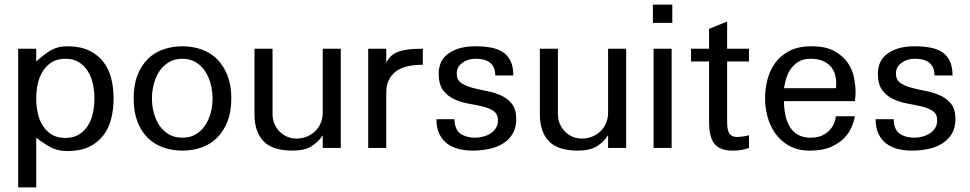

<svg xmlns="http://www.w3.org/2000/svg" viewBox="-20 -648 4249 841"><path d="M477.5 -216.8Q477.5 -168.9 466.8 -127Q456.1 -85 431.6 -53.7Q407.2 -22.5 369.1 -4.4Q331.1 13.7 275.4 13.7Q231.4 13.7 199.2 -4.4Q167 -22.5 138.7 -44.9V172.9H59.6V-434.6H138.7V-378.9Q169.9 -407.2 200.7 -426.3Q231.4 -445.3 275.4 -445.3Q331.1 -445.3 369.1 -427.2Q407.2 -409.2 431.6 -378.4Q456.1 -347.7 466.8 -306.2Q477.5 -264.6 477.5 -216.8ZM393.6 -216.8Q393.6 -250 386.7 -281.2Q379.9 -312.5 364.3 -336.9Q348.6 -361.3 324.7 -376Q300.8 -390.6 266.6 -390.6Q231.4 -390.6 207.5 -376Q183.6 -361.3 168 -336.9Q152.3 -312.5 145.5 -281.2Q138.7 -250 138.7 -216.8Q138.7 -182.6 145.5 -151.9Q152.3 -121.1 168 -96.7Q183.6 -72.3 207.5 -58.1Q231.4 -43.9 266.6 -43.9Q300.8 -43.9 324.7 -58.1Q348.6 -72.3 364.3 -96.7Q379.9 -121.1 386.7 -151.9Q393.6 -182.6 393.6 -216.8Z M993.2 -216.8Q993.2 -158.2 976.1 -115.2Q959 -72.3 930.2 -43.9Q901.4 -15.6 862.3 -2Q823.2 11.7 779.3 11.7Q734.4 11.7 695.3 -2Q656.2 -15.6 627.4 -43.9Q598.6 -72.3 582 -115.2Q565.4 -158.2 565.4 -216.8Q565.4 -275.4 582 -318.4Q598.6 -361.3 627.4 -389.6Q656.2 -418 695.3 -431.6Q734.4 -445.3 779.3 -445.3Q823.2 -445.3 862.3 -431.6Q901.4 -418 930.2 -389.6Q959 -361.3 976.1 -318.4Q993.2 -275.4 993.2 -216.8ZM911.1 -216.8Q911.1 -247.1 903.3 -278.3Q895.5 -309.6 879.4 -334.5Q863.3 -359.4 838.4 -375Q813.5 -390.6 779.3 -390.6Q744.1 -390.6 718.8 -375Q693.4 -359.4 677.2 -334.5Q661.1 -309.6 653.3 -278.3Q645.5 -247.1 645.5 -216.8Q645.5 -185.5 653.3 -155.3Q661.1 -125 677.2 -100.1Q693.4 -75.2 718.8 -60.1Q744.1 -44.9 779.3 -44.9Q813.5 -44.9 838.4 -60.1Q863.3 -75.2 879.4 -100.1Q895.5 -125 903.3 -155.3Q911.1 -185.5 911.1 -216.8Z M1393.6 0V-55.7Q1376 -27.3 1345.2 -7.8Q1314.5 11.7 1261.7 11.7Q1172.9 11.7 1133.8 -29.8Q1094.7 -71.3 1094.7 -147.5V-434.6H1173.8V-146.5Q1173.8 -124 1182.6 -104.5Q1191.4 -85 1205.6 -70.8Q1219.7 -56.6 1238.8 -48.8Q1257.8 -41 1278.3 -41Q1301.8 -41 1322.8 -49.3Q1343.8 -57.6 1359.4 -72.3Q1375 -86.9 1384.3 -107.9Q1393.6 -128.9 1393.6 -155.3V-434.6H1472.7V0Z M1832 -364.3Q1747.1 -364.3 1709.5 -331.5Q1671.9 -298.8 1671.9 -243.2V0H1592.8V-434.6H1671.9V-375Q1680.7 -389.6 1690.9 -400.4Q1701.2 -411.1 1718.8 -418.9Q1736.3 -426.8 1763.2 -430.7Q1790 -434.6 1832 -434.6V-364.3Z M2241.2 -127Q2241.2 -86.9 2224.6 -60.5Q2208 -34.2 2181.2 -18.1Q2154.3 -2 2120.1 4.9Q2085.9 11.7 2050.8 11.7Q2017.6 11.7 1988.8 4.4Q1960 -2.9 1938.5 -19Q1917 -35.2 1904.3 -61.5Q1891.6 -87.9 1891.6 -126H1970.7Q1971.7 -80.1 1997.1 -62.5Q2022.5 -44.9 2061.5 -44.9Q2079.1 -44.9 2097.2 -49.8Q2115.2 -54.7 2129.4 -64Q2143.6 -73.2 2152.3 -87.4Q2161.1 -101.6 2161.1 -121.1Q2161.1 -148.4 2142.1 -161.6Q2123 -174.8 2093.8 -181.6Q2064.5 -188.5 2031.2 -194.3Q1998 -200.2 1968.8 -213.9Q1939.5 -227.5 1920.4 -253.4Q1901.4 -279.3 1901.4 -326.2Q1901.4 -347.7 1909.2 -369.1Q1917 -390.6 1936 -407.2Q1955.1 -423.8 1986.3 -434.6Q2017.6 -445.3 2064.5 -445.3Q2098.6 -445.3 2128.9 -439.9Q2159.2 -434.6 2181.2 -420.9Q2203.1 -407.2 2215.8 -381.8Q2228.5 -356.4 2228.5 -317.4H2149.4Q2149.4 -329.1 2146.5 -341.8Q2143.6 -354.5 2134.3 -365.7Q2125 -377 2107.9 -383.8Q2090.8 -390.6 2062.5 -390.6Q2029.3 -390.6 2004.9 -372.6Q1980.5 -354.5 1980.5 -326.2Q1980.5 -297.9 2000 -284.7Q2019.5 -271.5 2048.3 -263.7Q2077.1 -255.9 2110.8 -249.5Q2144.5 -243.2 2173.3 -230.5Q2202.1 -217.8 2221.7 -193.8Q2241.2 -169.9 2241.2 -127Z M2643.6 0V-55.7Q2626 -27.3 2595.2 -7.8Q2564.5 11.7 2511.7 11.7Q2422.9 11.7 2383.8 -29.8Q2344.7 -71.3 2344.7 -147.5V-434.6H2423.8V-146.5Q2423.8 -124 2432.6 -104.5Q2441.4 -85 2455.6 -70.8Q2469.7 -56.6 2488.8 -48.8Q2507.8 -41 2528.3 -41Q2551.8 -41 2572.8 -49.3Q2593.8 -57.6 2609.4 -72.3Q2625 -86.9 2634.3 -107.9Q2643.6 -128.9 2643.6 -155.3V-434.6H2722.7V0Z M2839.8 -547.9V-627.9H2924.8V-547.9ZM2842.8 0V-434.6H2921.9V0Z M3260.7 0Q3226.6 11.7 3196.3 11.7Q3139.6 13.7 3112.8 -14.2Q3085.9 -42 3085.9 -114.3V-378.9H3006.8V-434.6H3085.9V-521.5L3165 -553.7V-434.6H3260.7V-378.9H3165V-114.3Q3165 -73.2 3177.2 -60.1Q3189.5 -46.9 3211.9 -47.9Q3228.5 -49.8 3238.3 -50.8Q3248 -51.8 3260.7 -55.7V0Z M3727.5 -246.1Q3727.5 -236.3 3727.1 -228.5Q3726.6 -220.7 3725.6 -215.8Q3724.6 -210 3724.6 -205.1H3414.1Q3414.1 -170.9 3420.4 -142.1Q3426.8 -113.3 3440.4 -91.3Q3454.1 -69.3 3476.6 -57.1Q3499 -44.9 3530.3 -44.9Q3560.5 -44.9 3580.6 -54.2Q3600.6 -63.5 3613.8 -77.6Q3627 -91.8 3633.3 -107.9Q3639.6 -124 3641.6 -138.7H3724.6Q3721.7 -120.1 3711.4 -94.2Q3701.2 -68.4 3679.2 -44.9Q3657.2 -21.5 3620.6 -4.9Q3584 11.7 3528.3 11.7Q3473.6 11.7 3436 -9.8Q3398.4 -31.2 3375 -64.9Q3351.6 -98.6 3341.3 -139.2Q3331.1 -179.7 3331.1 -216.8Q3331.1 -257.8 3341.3 -298.3Q3351.6 -338.9 3375 -371.6Q3398.4 -404.3 3437.5 -424.8Q3476.6 -445.3 3534.2 -445.3Q3597.7 -445.3 3635.7 -423.8Q3673.8 -402.3 3694.3 -371.6Q3714.8 -340.8 3721.2 -306.2Q3727.5 -271.5 3727.5 -246.1ZM3641.6 -261.7Q3644.5 -285.2 3640.6 -308.6Q3636.7 -332 3624 -350.1Q3611.3 -368.2 3588.4 -379.4Q3565.4 -390.6 3530.3 -390.6Q3498 -390.6 3477.1 -377.4Q3456.1 -364.3 3442.9 -344.7Q3429.7 -325.2 3423.3 -302.7Q3417 -280.3 3414.1 -261.7Z M4165 -127Q4165 -86.9 4148.4 -60.5Q4131.8 -34.2 4105 -18.1Q4078.1 -2 4043.9 4.9Q4009.8 11.7 3974.6 11.7Q3941.4 11.7 3912.6 4.4Q3883.8 -2.9 3862.3 -19Q3840.8 -35.2 3828.1 -61.5Q3815.4 -87.9 3815.4 -126H3894.5Q3895.5 -80.1 3920.9 -62.5Q3946.3 -44.9 3985.4 -44.9Q4002.9 -44.9 4021 -49.8Q4039.1 -54.7 4053.2 -64Q4067.4 -73.2 4076.2 -87.4Q4085 -101.6 4085 -121.1Q4085 -148.4 4065.9 -161.6Q4046.9 -174.8 4017.6 -181.6Q3988.3 -188.5 3955.1 -194.3Q3921.9 -200.2 3892.6 -213.9Q3863.3 -227.5 3844.2 -253.4Q3825.2 -279.3 3825.2 -326.2Q3825.2 -347.7 3833 -369.1Q3840.8 -390.6 3859.9 -407.2Q3878.9 -423.8 3910.2 -434.6Q3941.4 -445.3 3988.3 -445.3Q4022.5 -445.3 4052.7 -439.9Q4083 -434.6 4105 -420.9Q4127 -407.2 4139.6 -381.8Q4152.3 -356.4 4152.3 -317.4H4073.2Q4073.2 -329.1 4070.3 -341.8Q4067.4 -354.5 4058.1 -365.7Q4048.8 -377 4031.7 -383.8Q4014.6 -390.6 3986.3 -390.6Q3953.1 -390.6 3928.7 -372.6Q3904.3 -354.5 3904.3 -326.2Q3904.3 -297.9 3923.8 -284.7Q3943.4 -271.5 3972.2 -263.7Q4001 -255.9 4034.7 -249.5Q4068.4 -243.2 4097.2 -230.5Q4126 -217.8 4145.5 -193.8Q4165 -169.9 4165 -127Z"/></svg>

Font: Padauk GrcRegTest
Style: Regular
Weight: 500
Designer: Debbi Hosken
Foundry: SIL
Version: Version 2.0